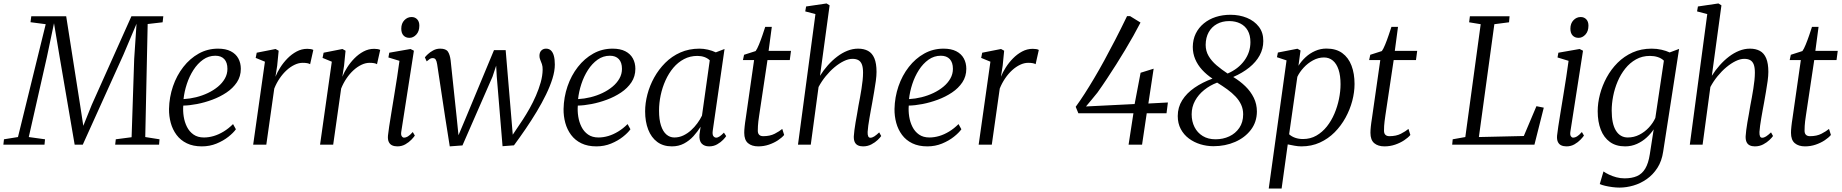

<svg xmlns="http://www.w3.org/2000/svg" viewBox="-52 -837 10656 1111"><path d="M-32.5 0 -29 -31 52 -44 212.5 -697 124.5 -708.5 129 -743H331L412.5 -223.5L430 -109L479 -230.5L708.5 -743H893L889 -708L802.5 -698L788.5 -44L871 -31L868.5 0H614.5L618 -31L709.5 -43L724.5 -496L738 -699.5L662 -520L427 0H380L293 -508L260.5 -702.5L219.5 -507.5L114.5 -44L208.5 -31L205.5 0Z M1313 -89Q1298.5 -68.5 1269.5 -45.5Q1240.5 -22.5 1201 -6.2Q1161.5 10 1116 10Q1065.5 10 1029 -7.8Q992.5 -25.5 969.5 -56.5Q946.5 -87.5 936 -126.2Q925.5 -165 926 -206.5Q927.5 -275 949 -337.8Q970.5 -400.5 1008.8 -449.5Q1047 -498.5 1098 -527Q1149 -555.5 1209.5 -555.5Q1254 -555.5 1283.2 -540.5Q1312.5 -525.5 1327 -499Q1341.5 -472.5 1341.5 -439Q1341.5 -395 1318.8 -360.8Q1296 -326.5 1258.5 -301.5Q1221 -276.5 1176.5 -260Q1132 -243.5 1087.8 -235Q1043.5 -226.5 1008.5 -226Q1006 -195 1011 -162.8Q1016 -130.5 1029.8 -103Q1043.5 -75.5 1067.8 -58.5Q1092 -41.5 1128 -41.5Q1156 -41.5 1184.8 -50Q1213.5 -58.5 1242 -75.8Q1270.5 -93 1296.5 -119ZM1194 -514.5Q1155 -514.5 1123 -491.8Q1091 -469 1067.2 -432Q1043.5 -395 1029 -350.8Q1014.5 -306.5 1010 -263.5Q1046.5 -265.5 1082.8 -274.5Q1119 -283.5 1151.5 -299Q1184 -314.5 1209.2 -335.5Q1234.5 -356.5 1249.2 -382.5Q1264 -408.5 1264 -438.5Q1264 -475.5 1245.8 -495Q1227.5 -514.5 1194 -514.5Z M1413 0 1481 -480 1427.5 -502 1433.5 -532 1542.5 -553.5 1560.5 -543.5 1552 -457.5 1542 -393Q1552 -418.5 1569.8 -446.5Q1587.5 -474.5 1611.5 -499Q1635.5 -523.5 1664.5 -539Q1693.5 -554.5 1726 -554.5Q1736 -554.5 1745.8 -553Q1755.5 -551.5 1761 -548L1742.5 -465.5Q1736.5 -469.5 1725.5 -471.5Q1714.5 -473.5 1699.5 -473.5Q1676.5 -473.5 1652.8 -462.2Q1629 -451 1606.8 -430.8Q1584.5 -410.5 1566 -383.2Q1547.5 -356 1535 -324.5L1489 0Z M1800 0 1868 -480 1814.5 -502 1820.5 -532 1929.5 -553.5 1947.5 -543.5 1939 -457.5 1929 -393Q1939 -418.5 1956.8 -446.5Q1974.5 -474.5 1998.5 -499Q2022.5 -523.5 2051.5 -539Q2080.5 -554.5 2113 -554.5Q2123 -554.5 2132.8 -553Q2142.5 -551.5 2148 -548L2129.5 -465.5Q2123.5 -469.5 2112.5 -471.5Q2101.5 -473.5 2086.5 -473.5Q2063.5 -473.5 2039.8 -462.2Q2016 -451 1993.8 -430.8Q1971.5 -410.5 1953 -383.2Q1934.5 -356 1922 -324.5L1876 0Z M2247.5 10Q2230 10 2217 4Q2204 -2 2197.5 -16Q2191 -30 2193 -53Q2194.5 -70 2200 -105.5Q2205.5 -141 2213.2 -188.2Q2221 -235.5 2229.5 -287.8Q2238 -340 2246 -391.2Q2254 -442.5 2259.5 -485L2195.5 -504.5L2200.5 -532L2323.5 -553.5L2343 -543.5L2270 -75.5Q2267 -57 2272.8 -48.8Q2278.5 -40.5 2286 -40.5Q2296.5 -40.5 2308.2 -47.5Q2320 -54.5 2336.5 -73L2348.5 -52.5Q2343 -44 2328.8 -29Q2314.5 -14 2293.8 -2Q2273 10 2247.5 10ZM2317.5 -618Q2295.5 -618 2282.8 -631.8Q2270 -645.5 2270 -671Q2270 -701.5 2287.8 -720Q2305.5 -738.5 2329.5 -738.5Q2349.5 -738.5 2362 -725.2Q2374.5 -712 2374.5 -688.5Q2374.5 -656 2357 -637Q2339.5 -618 2317.5 -618Z M2550.5 10 2524 -158 2477.5 -465.5Q2474.5 -484.5 2469 -492.5Q2463.5 -500.5 2454 -500.5Q2443 -501.5 2434 -495.2Q2425 -489 2417 -482L2406.5 -505Q2411 -511.5 2423.8 -523.5Q2436.5 -535.5 2455 -545.5Q2473.5 -555.5 2495 -555.5Q2528.5 -555.5 2540 -538Q2551.5 -520.5 2555.5 -488.5L2590.5 -158.5L2601 -54.5L2640.5 -148L2806.5 -547H2874L2907 -154L2915 -57.5L2974.5 -146.5Q2993 -175 3012.8 -210Q3032.5 -245 3049.2 -283.5Q3066 -322 3076.8 -360.5Q3087.5 -399 3088 -433.5Q3088.5 -452 3083.8 -465.8Q3079 -479.5 3074.2 -490.8Q3069.5 -502 3069.5 -513.5Q3069.5 -534 3080.5 -544.8Q3091.5 -555.5 3107.5 -555.5Q3125 -555.5 3136.2 -544.8Q3147.5 -534 3153 -513.5Q3158.5 -493 3158.5 -463.5Q3158.5 -426.5 3144.8 -382.2Q3131 -338 3107.5 -289.8Q3084 -241.5 3053.8 -191.2Q3023.5 -141 2989.8 -91.5Q2956 -42 2922 4L2856 9L2822.5 -394.5L2819 -457L2798 -393.5L2624 4.5Z M3596 -89Q3581.5 -68.5 3552.5 -45.5Q3523.5 -22.5 3484 -6.2Q3444.5 10 3399 10Q3348.5 10 3312 -7.8Q3275.5 -25.5 3252.5 -56.5Q3229.5 -87.5 3219 -126.2Q3208.5 -165 3209 -206.5Q3210.5 -275 3232 -337.8Q3253.5 -400.5 3291.8 -449.5Q3330 -498.5 3381 -527Q3432 -555.5 3492.5 -555.5Q3537 -555.5 3566.2 -540.5Q3595.5 -525.5 3610 -499Q3624.5 -472.5 3624.5 -439Q3624.5 -395 3601.8 -360.8Q3579 -326.5 3541.5 -301.5Q3504 -276.5 3459.5 -260Q3415 -243.5 3370.8 -235Q3326.5 -226.5 3291.5 -226Q3289 -195 3294 -162.8Q3299 -130.5 3312.8 -103Q3326.5 -75.5 3350.8 -58.5Q3375 -41.5 3411 -41.5Q3439 -41.5 3467.8 -50Q3496.5 -58.5 3525 -75.8Q3553.5 -93 3579.5 -119ZM3477 -514.5Q3438 -514.5 3406 -491.8Q3374 -469 3350.2 -432Q3326.5 -395 3312 -350.8Q3297.5 -306.5 3293 -263.5Q3329.5 -265.5 3365.8 -274.5Q3402 -283.5 3434.5 -299Q3467 -314.5 3492.2 -335.5Q3517.5 -356.5 3532.2 -382.5Q3547 -408.5 3547 -438.5Q3547 -475.5 3528.8 -495Q3510.5 -514.5 3477 -514.5Z M4072.5 -82.5Q4069 -58 4076 -49.2Q4083 -40.5 4092 -40.5Q4101.5 -40.5 4112.5 -48Q4123.5 -55.5 4137 -69.5L4150 -49.5Q4146 -42.5 4132.5 -28.2Q4119 -14 4098.2 -2Q4077.5 10 4051.5 10Q4024 10 4008.5 -6Q3993 -22 3995.5 -58L4002 -103.5Q3984.5 -75.5 3960.8 -49.2Q3937 -23 3906 -6.5Q3875 10 3836 10Q3785.5 10 3751 -15.8Q3716.5 -41.5 3698.8 -87.2Q3681 -133 3681 -193Q3681 -240 3694.2 -290.8Q3707.5 -341.5 3733.5 -388.5Q3759.5 -435.5 3797.5 -473.5Q3835.5 -511.5 3885.2 -533.5Q3935 -555.5 3996 -555.5Q4018.5 -555.5 4044 -549.8Q4069.5 -544 4090 -534L4140.5 -553.5ZM4055 -488Q4042 -500.5 4023.8 -507Q4005.5 -513.5 3983.5 -513.5Q3941 -513.5 3906 -495Q3871 -476.5 3844.2 -444.8Q3817.5 -413 3799 -372Q3780.5 -331 3771 -286Q3761.5 -241 3761.5 -196.5Q3761.5 -145 3772.8 -110.5Q3784 -76 3804 -58.8Q3824 -41.5 3850 -41.5Q3877.5 -41.5 3901.8 -53Q3926 -64.5 3946.5 -83Q3967 -101.5 3983.2 -123.8Q3999.5 -146 4010 -168Z M4341 -169.5Q4338 -149.5 4336.2 -135Q4334.5 -120.5 4333.8 -108Q4333 -95.5 4333 -80.5Q4333 -65 4341 -57Q4349 -49 4364.5 -49Q4403.5 -49 4431 -63.2Q4458.5 -77.5 4474.5 -91L4485.5 -56Q4472.5 -40.5 4449.5 -25.2Q4426.5 -10 4397.2 0Q4368 10 4335.5 10Q4298.5 10 4276.5 -8.5Q4254.5 -27 4254.5 -68.5Q4254.5 -75.5 4255 -84.8Q4255.5 -94 4256.8 -105Q4258 -116 4259.5 -127.8Q4261 -139.5 4263 -151L4311.5 -489.5H4247L4253.5 -520L4320.5 -541.5Q4329 -553 4339.5 -578.5Q4350 -604 4359.8 -632.8Q4369.5 -661.5 4376 -681.5H4414L4395.5 -542.5H4525L4518 -489.5H4389Z M4942 10Q4925 10 4912.8 4.2Q4900.5 -1.5 4894.2 -14.2Q4888 -27 4888.5 -48Q4889.5 -63 4892 -84Q4894.5 -105 4898.8 -129Q4903 -153 4907.5 -177.8Q4912 -202.5 4915.5 -225.5Q4920 -248.5 4924.5 -273.2Q4929 -298 4933 -323.2Q4937 -348.5 4939.5 -372.2Q4942 -396 4942 -416.5Q4942 -447 4935.2 -464.2Q4928.5 -481.5 4915 -489Q4901.5 -496.5 4880.5 -496.5Q4857.5 -496.5 4830.8 -483.5Q4804 -470.5 4777 -448Q4750 -425.5 4726 -396Q4702 -366.5 4684.5 -333.5L4639.5 0H4565.5L4666.5 -755.5L4607.5 -771L4612.5 -799.5L4731 -817L4748.5 -806L4693 -398.5Q4713 -430.5 4738.2 -459Q4763.5 -487.5 4792 -509.2Q4820.5 -531 4851.2 -543.2Q4882 -555.5 4913.5 -555.5Q4947 -555.5 4971 -542.5Q4995 -529.5 5007.5 -499.8Q5020 -470 5020 -421Q5020 -399.5 5016 -369Q5012 -338.5 5006 -305.2Q5000 -272 4995 -242Q4991 -221.5 4987 -198.8Q4983 -176 4979 -153.2Q4975 -130.5 4972.2 -110Q4969.5 -89.5 4968.5 -73.5Q4968 -57 4971.8 -48.5Q4975.5 -40 4984 -40Q4995 -40 5006.8 -47.5Q5018.5 -55 5035.5 -71L5047 -50Q5041.5 -41.5 5026.8 -27.2Q5012 -13 4990.2 -1.5Q4968.5 10 4942 10Z M5511 -89Q5496.5 -68.5 5467.5 -45.5Q5438.5 -22.5 5399 -6.2Q5359.5 10 5314 10Q5263.5 10 5227 -7.8Q5190.5 -25.5 5167.5 -56.5Q5144.5 -87.5 5134 -126.2Q5123.5 -165 5124 -206.5Q5125.5 -275 5147 -337.8Q5168.5 -400.5 5206.8 -449.5Q5245 -498.5 5296 -527Q5347 -555.5 5407.5 -555.5Q5452 -555.5 5481.2 -540.5Q5510.5 -525.5 5525 -499Q5539.5 -472.5 5539.5 -439Q5539.5 -395 5516.8 -360.8Q5494 -326.5 5456.5 -301.5Q5419 -276.5 5374.5 -260Q5330 -243.5 5285.8 -235Q5241.5 -226.5 5206.5 -226Q5204 -195 5209 -162.8Q5214 -130.5 5227.8 -103Q5241.5 -75.5 5265.8 -58.5Q5290 -41.5 5326 -41.5Q5354 -41.5 5382.8 -50Q5411.5 -58.5 5440 -75.8Q5468.5 -93 5494.5 -119ZM5392 -514.5Q5353 -514.5 5321 -491.8Q5289 -469 5265.2 -432Q5241.5 -395 5227 -350.8Q5212.5 -306.5 5208 -263.5Q5244.5 -265.5 5280.8 -274.5Q5317 -283.5 5349.5 -299Q5382 -314.5 5407.2 -335.5Q5432.5 -356.5 5447.2 -382.5Q5462 -408.5 5462 -438.5Q5462 -475.5 5443.8 -495Q5425.5 -514.5 5392 -514.5Z M5611 0 5679 -480 5625.5 -502 5631.5 -532 5740.5 -553.5 5758.5 -543.5 5750 -457.5 5740 -393Q5750 -418.5 5767.8 -446.5Q5785.5 -474.5 5809.5 -499Q5833.5 -523.5 5862.5 -539Q5891.5 -554.5 5924 -554.5Q5934 -554.5 5943.8 -553Q5953.5 -551.5 5959 -548L5940.5 -465.5Q5934.5 -469.5 5923.5 -471.5Q5912.5 -473.5 5897.5 -473.5Q5874.5 -473.5 5850.8 -462.2Q5827 -451 5804.8 -430.8Q5782.5 -410.5 5764 -383.2Q5745.5 -356 5733 -324.5L5687 0Z M6478.5 0 6506.5 -181.5H6188L6172.5 -219Q6198 -254 6224.5 -295.2Q6251 -336.5 6279.2 -384Q6307.5 -431.5 6337.8 -487Q6368 -542.5 6401 -606.2Q6434 -670 6469.5 -743.5H6487.5L6547.5 -706.5Q6528.5 -669.5 6506 -629.5Q6483.5 -589.5 6458.5 -547.8Q6433.5 -506 6407 -464.2Q6380.5 -422.5 6353.2 -381.2Q6326 -340 6298.5 -301.5Q6282 -280.5 6265 -260.5Q6248 -240.5 6232 -221L6513.5 -235L6548 -416L6623.5 -439.5L6593 -238L6706 -244L6698 -181.5H6583.5L6556.5 0Z M6969.5 9Q6931 9 6894 -2.2Q6857 -13.5 6827.5 -35.5Q6798 -57.5 6780.5 -90.2Q6763 -123 6763 -165.5Q6763 -216 6788.8 -257Q6814.5 -298 6859.8 -329.2Q6905 -360.5 6964 -382Q6929.5 -405 6903.8 -433.2Q6878 -461.5 6864 -494.8Q6850 -528 6850 -565.5Q6850.5 -608.5 6867.2 -642.8Q6884 -677 6913.8 -701.5Q6943.5 -726 6983 -738.8Q7022.5 -751.5 7068 -751.5Q7120 -751.5 7163.2 -733.8Q7206.5 -716 7232.5 -682Q7258.5 -648 7258 -599.5Q7258 -555 7237 -516.5Q7216 -478 7177 -446.5Q7138 -415 7084 -391.5Q7123 -368 7154 -338Q7185 -308 7203 -271.2Q7221 -234.5 7221 -191.5Q7220.5 -130.5 7186 -85.5Q7151.5 -40.5 7094.8 -15.8Q7038 9 6969.5 9ZM7051.5 -411.5Q7113 -438 7148.2 -486.2Q7183.5 -534.5 7183.5 -593Q7183.5 -633 7168.2 -660Q7153 -687 7125 -701Q7097 -715 7060.5 -715Q7020.5 -715 6990 -698.2Q6959.5 -681.5 6942.2 -650.8Q6925 -620 6924.5 -577.5Q6924.5 -542 6941.5 -513Q6958.5 -484 6987.5 -459.2Q7016.5 -434.5 7051.5 -411.5ZM6981.5 -31Q7025 -31 7061 -47.8Q7097 -64.5 7119.2 -97Q7141.5 -129.5 7141.5 -175.5Q7141.5 -205.5 7130 -230.8Q7118.5 -256 7097.8 -278Q7077 -300 7049.8 -319.8Q7022.5 -339.5 6991 -359Q6949 -343 6915.8 -316.2Q6882.5 -289.5 6863 -253.8Q6843.5 -218 6843.5 -175.5Q6843.5 -134.5 6860 -101.8Q6876.5 -69 6907.5 -50Q6938.5 -31 6981.5 -31Z M7289.5 254 7392.5 -487.5 7337 -506 7342.5 -533 7455.5 -555 7473.5 -545 7461.5 -456.5Q7478 -483 7502.5 -505.8Q7527 -528.5 7558 -542.2Q7589 -556 7623.5 -556Q7679 -556 7715 -529.8Q7751 -503.5 7768.5 -457.2Q7786 -411 7786 -351Q7786 -303.5 7772.8 -253.2Q7759.5 -203 7733.8 -156Q7708 -109 7670.8 -71.5Q7633.5 -34 7585.2 -12Q7537 10 7478.5 10Q7459.5 10 7439 6.2Q7418.5 2.5 7399.5 -1.5L7364 254ZM7407.5 -60Q7422.5 -46.5 7443 -39.5Q7463.5 -32.5 7488 -32.5Q7530.5 -32.5 7565 -52.2Q7599.5 -72 7625.8 -105Q7652 -138 7669.5 -179.2Q7687 -220.5 7696 -264.5Q7705 -308.5 7705 -349.5Q7705 -399.5 7693.5 -434Q7682 -468.5 7660.5 -486.5Q7639 -504.5 7609 -504.5Q7576.5 -504.5 7546 -488Q7515.5 -471.5 7491.8 -445.8Q7468 -420 7455 -392.5Z M7964.5 -169.5Q7961.5 -149.5 7959.8 -135Q7958 -120.5 7957.2 -108Q7956.5 -95.5 7956.5 -80.5Q7956.5 -65 7964.5 -57Q7972.5 -49 7988 -49Q8027 -49 8054.5 -63.2Q8082 -77.5 8098 -91L8109 -56Q8096 -40.5 8073 -25.2Q8050 -10 8020.8 0Q7991.5 10 7959 10Q7922 10 7900 -8.5Q7878 -27 7878 -68.5Q7878 -75.5 7878.5 -84.8Q7879 -94 7880.2 -105Q7881.5 -116 7883 -127.8Q7884.5 -139.5 7886.5 -151L7935 -489.5H7870.5L7877 -520L7944 -541.5Q7952.5 -553 7963 -578.5Q7973.5 -604 7983.2 -632.8Q7993 -661.5 7999.5 -681.5H8037.5L8019 -542.5H8148.5L8141.5 -489.5H8012.5Z M8351 0 8354 -31 8427 -44 8516 -697 8449 -708 8453.5 -743H8683L8680 -708L8595 -697L8505.5 -44L8765.5 -50L8838.5 -222.5L8881 -214L8827 0Z M9012.5 10Q8995 10 8982 4Q8969 -2 8962.5 -16Q8956 -30 8958 -53Q8959.5 -70 8965 -105.5Q8970.5 -141 8978.2 -188.2Q8986 -235.5 8994.5 -287.8Q9003 -340 9011 -391.2Q9019 -442.5 9024.5 -485L8960.5 -504.5L8965.5 -532L9088.5 -553.5L9108 -543.5L9035 -75.5Q9032 -57 9037.8 -48.8Q9043.5 -40.5 9051 -40.5Q9061.5 -40.5 9073.2 -47.5Q9085 -54.5 9101.5 -73L9113.5 -52.5Q9108 -44 9093.8 -29Q9079.5 -14 9058.8 -2Q9038 10 9012.5 10ZM9082.5 -618Q9060.5 -618 9047.8 -631.8Q9035 -645.5 9035 -671Q9035 -701.5 9052.8 -720Q9070.5 -738.5 9094.5 -738.5Q9114.5 -738.5 9127 -725.2Q9139.5 -712 9139.5 -688.5Q9139.5 -656 9122 -637Q9104.5 -618 9082.5 -618Z M9572 39.5Q9564 95 9538.5 134.5Q9513 174 9477 199.2Q9441 224.5 9400 236.5Q9359 248.5 9319.5 248.5Q9299 248.5 9276.8 245.5Q9254.5 242.5 9235.5 238Q9216.5 233.5 9205 228L9226.5 155Q9239 164 9258.2 173.2Q9277.5 182.5 9300.8 188.8Q9324 195 9348 195Q9391 195 9420.5 182Q9450 169 9468.2 138.5Q9486.5 108 9494.5 56L9517 -88.5Q9501 -64 9476.2 -41.2Q9451.5 -18.5 9419.8 -4.2Q9388 10 9352 10Q9299 10 9263.8 -15.5Q9228.5 -41 9210.8 -86.8Q9193 -132.5 9193 -193.5Q9193 -241 9206.2 -291.5Q9219.5 -342 9245 -389Q9270.5 -436 9308.2 -473.8Q9346 -511.5 9395.2 -533.5Q9444.5 -555.5 9505 -555.5Q9535.5 -555.5 9562.5 -549.2Q9589.5 -543 9609.5 -533.5L9664 -554ZM9576 -486Q9561.5 -500 9540.5 -506.8Q9519.5 -513.5 9495.5 -513.5Q9450.5 -513.5 9414.8 -493.5Q9379 -473.5 9352.5 -440.2Q9326 -407 9308.5 -365.8Q9291 -324.5 9282.5 -280.8Q9274 -237 9274 -197Q9274 -159.5 9280 -130.5Q9286 -101.5 9298.2 -81.5Q9310.5 -61.5 9327.8 -51.5Q9345 -41.5 9367 -41.5Q9403 -41.5 9434.2 -57.5Q9465.5 -73.5 9489.5 -99.5Q9513.5 -125.5 9526.5 -154.5Z M10102.5 10Q10085.5 10 10073.2 4.2Q10061 -1.5 10054.8 -14.2Q10048.5 -27 10049 -48Q10050 -63 10052.5 -84Q10055 -105 10059.2 -129Q10063.5 -153 10068 -177.8Q10072.5 -202.5 10076 -225.5Q10080.5 -248.5 10085 -273.2Q10089.5 -298 10093.5 -323.2Q10097.5 -348.5 10100 -372.2Q10102.5 -396 10102.5 -416.5Q10102.5 -447 10095.8 -464.2Q10089 -481.5 10075.5 -489Q10062 -496.5 10041 -496.5Q10018 -496.5 9991.2 -483.5Q9964.5 -470.5 9937.5 -448Q9910.5 -425.5 9886.5 -396Q9862.5 -366.5 9845 -333.5L9800 0H9726L9827 -755.5L9768 -771L9773 -799.5L9891.5 -817L9909 -806L9853.5 -398.5Q9873.5 -430.5 9898.8 -459Q9924 -487.5 9952.5 -509.2Q9981 -531 10011.8 -543.2Q10042.5 -555.5 10074 -555.5Q10107.5 -555.5 10131.5 -542.5Q10155.5 -529.5 10168 -499.8Q10180.5 -470 10180.5 -421Q10180.5 -399.5 10176.5 -369Q10172.5 -338.5 10166.5 -305.2Q10160.5 -272 10155.5 -242Q10151.5 -221.5 10147.5 -198.8Q10143.5 -176 10139.5 -153.2Q10135.5 -130.5 10132.8 -110Q10130 -89.5 10129 -73.5Q10128.5 -57 10132.2 -48.5Q10136 -40 10144.5 -40Q10155.5 -40 10167.2 -47.5Q10179 -55 10196 -71L10207.5 -50Q10202 -41.5 10187.2 -27.2Q10172.5 -13 10150.8 -1.5Q10129 10 10102.5 10Z M10398 -169.5Q10395 -149.5 10393.2 -135Q10391.5 -120.5 10390.8 -108Q10390 -95.5 10390 -80.5Q10390 -65 10398 -57Q10406 -49 10421.5 -49Q10460.5 -49 10488 -63.2Q10515.5 -77.5 10531.5 -91L10542.5 -56Q10529.5 -40.5 10506.5 -25.2Q10483.5 -10 10454.2 0Q10425 10 10392.5 10Q10355.5 10 10333.5 -8.5Q10311.5 -27 10311.5 -68.5Q10311.5 -75.5 10312 -84.8Q10312.5 -94 10313.8 -105Q10315 -116 10316.5 -127.8Q10318 -139.5 10320 -151L10368.5 -489.5H10304L10310.5 -520L10377.5 -541.5Q10386 -553 10396.5 -578.5Q10407 -604 10416.8 -632.8Q10426.5 -661.5 10433 -681.5H10471L10452.5 -542.5H10582L10575 -489.5H10446Z"/></svg>

Font: Merriweather 48pt Light
Style: Italic
Weight: 300
Italic angle: -7.8°
Version: Version 2.101